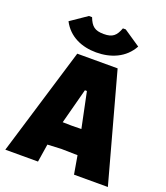

<svg xmlns="http://www.w3.org/2000/svg" viewBox="-155 -975 937 1082"><g transform="rotate(20 313.0 -434.5)"><path d="M5 0H201L218 -108L300 -112L398 -110L417 0H620L443 -647H201ZM298 -690C385 -690 467 -723 510 -802L411 -869H394C376 -821 356 -802 303 -802C249 -802 228 -820 209 -869H190L92 -802C133 -723 212 -690 298 -690ZM256 -256 312 -468H324L368 -256L312 -255Z"/></g></svg>

Font: Luna Sans Black
Style: Regular
Weight: 900
Designer: Juan Pablo del Peral
Foundry: Huerta Tipografica
Version: Version 2.001; ttfautohint (v1.5)